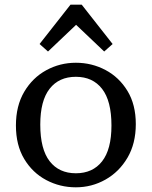

<svg xmlns="http://www.w3.org/2000/svg" viewBox="-20 -788 648 820"><path d="M304 12Q236 12 177.5 -19Q119 -50 83.5 -109Q48 -168 48 -252Q48 -336 83.5 -396Q119 -456 177.5 -488Q236 -520 304 -520Q372 -520 430.5 -489Q489 -458 524.5 -399.5Q560 -341 560 -258Q560 -175 524.5 -114.5Q489 -54 430.5 -21Q372 12 304 12ZM304 -48Q376 -48 416 -99Q456 -150 456 -252Q456 -357 416 -408.5Q376 -460 304 -460Q232 -460 192 -409Q152 -358 152 -256Q152 -151 192 -99.5Q232 -48 304 -48ZM425 -568 305 -682 185 -568 149 -600 281 -768H329L461 -600Z"/></svg>

Font: Source Serif 4 Caption
Style: Regular
Weight: 400
Designer: Frank Grießhammer
Foundry: Adobe Systems Incorporated
Version: Version 4.004;hotconv 1.0.117;makeotfexe 2.5.65602